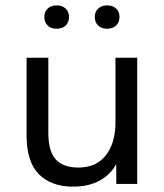

<svg xmlns="http://www.w3.org/2000/svg" viewBox="-20 -685 610 715"><path d="M252 10Q171 10 125 -36Q79 -82 79 -181V-470H160V-190Q160 -122 187.5 -91.5Q215 -61 272 -61Q338 -61 374 -106.5Q410 -152 410 -230V-470H491V0H413V-74Q392 -35 351 -12.5Q310 10 252 10ZM191 -578Q170 -578 157.5 -590Q145 -602 145 -622Q145 -641 157.5 -653Q170 -665 191 -665Q212 -665 224.5 -653Q237 -641 237 -622Q237 -602 224.5 -590Q212 -578 191 -578ZM379 -578Q358 -578 345.5 -590Q333 -602 333 -622Q333 -641 345.5 -653Q358 -665 379 -665Q400 -665 412.5 -653Q425 -641 425 -622Q425 -602 412.5 -590Q400 -578 379 -578Z"/></svg>

Font: Celebes
Style: Regular
Weight: 400
Designer: Anugrah Pasau
Foundry: Lafontype
Version: Version 1.000; ttfautohint (v1.8.4)